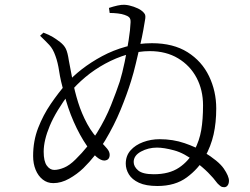

<svg xmlns="http://www.w3.org/2000/svg" viewBox="-20 -787 1040 800"><path d="M636 -12Q588 -12 559 -25.5Q530 -39 517 -60.5Q504 -82 504 -105Q504 -138 524 -160.5Q544 -183 576.5 -195Q609 -207 645 -207Q701 -207 749 -190.5Q797 -174 827 -155Q891 -116 912.5 -84.5Q934 -53 934 -34Q934 -22 928.5 -14.5Q923 -7 914 -7Q905 -7 899.5 -11Q894 -15 886 -23Q870 -45 847 -68Q824 -91 794 -113Q748 -149 705.5 -160.5Q663 -172 634 -172Q598 -172 567.5 -155.5Q537 -139 537 -112Q537 -93 555.5 -77Q574 -61 621 -61Q685 -61 726 -88.5Q767 -116 790 -161Q811 -201 818.5 -245Q826 -289 826 -348Q826 -412 799 -463Q772 -514 722 -544Q672 -574 604 -574Q558 -574 510.5 -560Q463 -546 418 -521.5Q373 -497 335.5 -465.5Q298 -434 271 -401Q213 -324 187.5 -263Q162 -202 162 -155Q162 -115 175 -97Q188 -79 206 -79Q224 -79 247 -88.5Q270 -98 295 -123Q348 -175 384 -233.5Q420 -292 442.5 -348.5Q465 -405 479 -447Q490 -483 499.5 -529Q509 -575 516 -619.5Q523 -664 524 -693Q525 -708 518.5 -714.5Q512 -721 499 -725Q488 -729 471 -731Q454 -733 437 -733L434 -754Q452 -760 470 -764Q488 -768 500 -767Q517 -766 537 -759Q557 -752 568 -744Q578 -737 583 -729Q588 -721 584 -702Q582 -689 577 -661Q572 -633 563.5 -597Q555 -561 546 -522.5Q537 -484 526 -449Q509 -394 482.5 -329.5Q456 -265 418 -201.5Q380 -138 327 -86Q301 -61 268 -42.5Q235 -24 202 -24Q177 -24 158 -39Q139 -54 128.5 -79.5Q118 -105 118 -137Q118 -200 139 -254Q160 -308 191.5 -354Q223 -400 256 -438Q283 -469 321 -498.5Q359 -528 405.5 -553Q452 -578 504.5 -592.5Q557 -607 613 -607Q702 -607 761.5 -569.5Q821 -532 851 -469.5Q881 -407 881 -335Q881 -276 870 -227Q859 -178 833 -131Q807 -84 758.5 -48Q710 -12 636 -12ZM415 -118Q400 -118 381.5 -134Q363 -150 343 -178Q312 -223 287 -280Q262 -337 247 -398Q232 -453 226.5 -490Q221 -527 211 -554Q201 -583 185.5 -599.5Q170 -616 147 -638L161 -651Q185 -642 200.5 -632.5Q216 -623 230 -612Q247 -599 254.5 -583.5Q262 -568 267 -534Q274 -498 282.5 -452.5Q291 -407 305.5 -360.5Q320 -314 343.5 -270.5Q367 -227 402 -194Q415 -181 426 -168Q437 -155 437 -142Q437 -132 432 -125.5Q427 -119 415 -118Z"/></svg>

Font: Noto Serif HK ExtraLight Light
Style: Regular
Weight: 300
Version: Version 2.002-H1;hotconv 1.1.0;makeotfexe 2.6.0